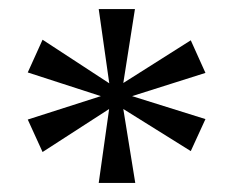

<svg xmlns="http://www.w3.org/2000/svg" viewBox="-20 -780 520 424"><path d="M198 -376 221 -539.3 74 -444.3 41.3 -516 202.7 -567.7 41.3 -620 74 -692.3 221.3 -596 198 -760H278L252.3 -596.7L401.3 -691L433.7 -619L271.7 -567.7L433.7 -517L401.3 -446.3L252.3 -539.3L278.7 -376Z"/></svg>

Font: Noto Serif Hentaigana ExtraLight
Style: Regular
Weight: 200
Designer: Kazuhiro Yamada
Foundry: nipponia
Version: Version 1.000